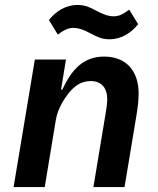

<svg xmlns="http://www.w3.org/2000/svg" viewBox="-20 -757 640 777"><path d="M161 0 206 -272C214 -320 243 -361 257 -379C282 -410 309 -429 347 -429C396 -429 414 -394 414 -357C414 -336 410 -313 407 -295L358 0H484L531 -283C538 -324 541 -353 541 -379C541 -463 497 -528 401 -528C318 -528 270 -476 232 -394H227L247 -516H121L35 0ZM423 -598C472 -598 512 -625 539 -659L503 -718C479 -700 462 -691 440 -691C416 -691 393 -701 369 -714C346 -726 326 -737 294 -737C245 -737 205 -710 178 -676L214 -617C238 -635 255 -644 277 -644C301 -644 324 -634 348 -621C371 -609 391 -598 423 -598Z"/></svg>

Font: IBM Plex Mono SmBld
Style: Italic
Weight: 600
Italic angle: -9.5°
Monospace: yes
Designer: Mike Abbink, Paul van der Laan, Pieter van Rosmalen
Foundry: Bold Monday
Version: Version 2.004